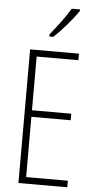

<svg xmlns="http://www.w3.org/2000/svg" viewBox="-62 -986 510 1022"><g transform="rotate(5 192.5 -474.5)"><path d="M323 -941V-949H279C248 -898 216 -856 173 -803V-791H194C234 -828 292 -894 323 -941ZM338 0V-35H115V-357H325V-392H115V-679H338V-714H77V0Z"/></g></svg>

Font: Noto Sans Georgian ExtraCondensed ExtraLight
Style: Regular
Weight: 200
Width: 2
Designer: Monotype Design Team, Akaki Razmadze
Foundry: Google LLC
Version: Version 2.005